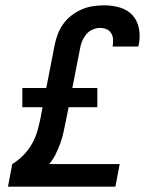

<svg xmlns="http://www.w3.org/2000/svg" viewBox="-20 -702 590 722"><path d="M414 0H10L26 -85Q49 -99 68.5 -119Q88 -139 101 -162.5Q114 -186 121 -211Q128 -236 133 -261L140 -299H64V-371H154L186 -535Q190 -555 198 -575.5Q206 -596 219.5 -614Q233 -632 251 -645.5Q269 -659 289.5 -667.5Q310 -676 331 -679Q352 -682 372 -682Q403 -682 431.5 -673.5Q460 -665 478.5 -644.5Q497 -624 502.5 -594.5Q508 -565 502 -535L500 -527H403L404 -530Q406 -543 405 -555.5Q404 -568 397.5 -578Q391 -588 380 -592.5Q369 -597 356 -597Q342 -597 327.5 -590.5Q313 -584 303.5 -572Q294 -560 288.5 -546.5Q283 -533 281 -519L252 -371H346V-299H238L227 -244Q223 -224 218.5 -203.5Q214 -183 206.5 -162.5Q199 -142 189.5 -122.5Q180 -103 165 -85H430Z"/></svg>

Font: Lode Dark
Style: Bold Italic
Weight: 700
Italic angle: -11°
Monospace: yes
Designer: Belleve Invis
Foundry: Belleve Invis
Version: Version 29.2.0; ttfautohint (v1.8.3)